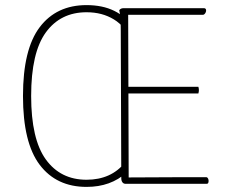

<svg xmlns="http://www.w3.org/2000/svg" viewBox="-20 -720 909 752"><path d="M475 -44Q460 -30 442.5 -19.5Q425 -9 405.5 -2Q386 5 364.5 8.5Q343 12 319 12Q201 12 135.5 -74.5Q70 -161 70 -344Q70 -527 135.5 -613.5Q201 -700 319 -700Q350 -700 377 -694.5Q404 -689 427.5 -677.5Q451 -666 470 -649L467 -608Q449 -630 426 -644Q403 -658 376.5 -665Q350 -672 319 -672Q217 -672 159.5 -593Q102 -514 102 -344Q102 -175 159.5 -95.5Q217 -16 319 -16Q367 -16 405 -33Q443 -50 471 -85ZM472 0Q464 0 459.5 -6Q455 -12 455 -22L453 -600Q453 -630 451.5 -649Q450 -668 447 -680Q450 -684 454 -686Q458 -688 465 -688H779Q784 -688 786 -684.5Q788 -681 787 -676Q786 -671 783 -667Q780 -663 776 -662Q700 -662 629.5 -662Q559 -662 482 -662L484 -25Q535 -25 586 -25.5Q637 -26 687.5 -26Q738 -26 789 -26Q793 -25 795 -20.5Q797 -16 797 -11.5Q797 -7 795.5 -3.5Q794 0 789 0ZM477 -354V-380H757Q759 -373 759 -367Q759 -361 757 -354Z"/></svg>

Font: Arima Thin Thin
Style: Regular
Weight: 250
Version: Version 1.100